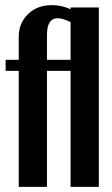

<svg xmlns="http://www.w3.org/2000/svg" viewBox="-20 -728 436 748"><path d="M53 -495V-584Q53 -638 89 -673Q125 -708 182 -708Q220 -708 255 -692V-699H365V0H255V-452H163V0H53V-452H2V-495ZM255 -495V-642Q238 -650 226 -653.5Q214 -657 205 -657Q163 -657 163 -592V-495Z"/></svg>

Font: Moniqa ExtBd Paragraph
Style: Regular
Weight: 800
Designer: Rajesh Rajput
Foundry: Rajesh Rajput
Version: Version 1.000